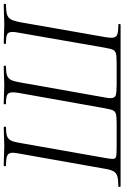

<svg xmlns="http://www.w3.org/2000/svg" viewBox="161 -826 665 1027"><g transform="rotate(-90 493.5 -312.5)"><path d="M11 -12Q46 -12 64 -17.5Q82 -23 90.5 -37.5Q99 -52 104 -82L186 -545Q190 -569 190 -576Q190 -599 175 -606Q160 -613 120 -613Q118 -613 118 -619Q118 -625 120 -625L166 -624Q204 -622 225 -622Q250 -622 288 -624L326 -625Q330 -625 329.5 -619Q329 -613 326 -613Q295 -613 279.5 -607.5Q264 -602 256 -587.5Q248 -573 243 -542L162 -82Q157 -54 157 -44Q157 -32 162.5 -27.5Q168 -23 184 -22Q200 -21 222 -21H342Q381 -21 395.5 -24.5Q410 -28 416 -39.5Q422 -51 428 -85L510 -545Q513 -565 513 -577Q513 -599 500.5 -606Q488 -613 453 -613Q449 -613 449 -619Q449 -625 453 -625L496 -624Q532 -622 551 -622Q574 -622 610 -624L651 -625Q656 -625 656 -619Q656 -613 651 -613Q620 -613 604 -607.5Q588 -602 580 -587Q572 -572 567 -542L485 -80Q482 -65 482 -54Q482 -31 497 -26Q512 -21 558 -21H665Q705 -21 719.5 -24.5Q734 -28 740 -39.5Q746 -51 752 -85L832 -545Q836 -564 836 -579Q836 -600 823.5 -606.5Q811 -613 776 -613Q772 -613 772 -619Q772 -625 776 -625L816 -624Q852 -622 876 -622Q900 -622 938 -624L982 -625Q987 -625 987 -619Q987 -613 982 -613Q948 -613 930 -607.5Q912 -602 903.5 -587Q895 -572 889 -542L808 -79Q805 -61 805 -49Q805 -26 819.5 -19Q834 -12 874 -12Q879 -12 879 -6Q879 0 874 0H11Q7 0 7 -6Q7 -12 11 -12Z"/></g></svg>

Font: Cormorant Infant
Style: Italic
Weight: 400
Italic angle: -10°
Designer: Christian Thalmann (Catharsis Fonts)
Foundry: Catharsis Fonts
Version: Version 4.000